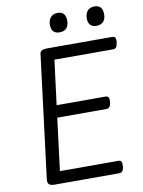

<svg xmlns="http://www.w3.org/2000/svg" viewBox="-112 -1165 923 1240"><g transform="rotate(-10 349.0 -544.5)"><path d="M141 0Q118 0 107.5 -9.5Q97 -19 99 -40L200 -848Q202 -862 213 -868.5Q224 -875 246 -875H676Q689 -875 694.5 -866Q700 -857 697 -835Q695 -814 687.5 -804.5Q680 -795 667 -795H282L245 -503H566Q579 -503 584.5 -494Q590 -485 588 -463Q586 -442 578 -432.5Q570 -423 557 -423H235L192 -80H576Q589 -80 594.5 -71Q600 -62 598 -40Q596 -19 588.5 -9.5Q581 0 567 0ZM346 -963Q320 -963 306 -977.5Q292 -992 292 -1021Q292 -1051 308 -1070Q324 -1089 355 -1089Q380 -1089 393.5 -1074.5Q407 -1060 407 -1030Q408 -1000 393 -981.5Q378 -963 346 -963ZM587 -963Q562 -963 548 -977.5Q534 -992 534 -1021Q534 -1051 549.5 -1070Q565 -1089 597 -1089Q621 -1089 635 -1074.5Q649 -1060 649 -1030Q650 -1000 634.5 -981.5Q619 -963 587 -963Z"/></g></svg>

Font: Playwrite GB S
Style: Italic
Weight: 400
Italic angle: -7°
Designer: Veronika Burian, José Scaglione
Foundry: TypeTogether
Version: Version 1.000